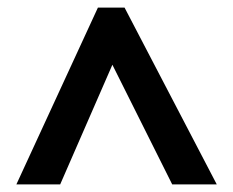

<svg xmlns="http://www.w3.org/2000/svg" viewBox="-20 -738 612 504"><path d="M23 -254H138L275 -568L432 -254H549L307 -718H237Z"/></svg>

Font: Noto Sans Adlam
Style: Bold
Weight: 700
Designer: Mark Jamra, Neil Patel
Foundry: JamraPatel LLC
Version: Version 3.001